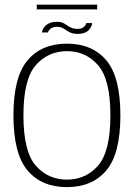

<svg xmlns="http://www.w3.org/2000/svg" viewBox="-20 -782 582 807"><path d="M261.5 4.5Q367.5 4.5 426.8 -65.5Q486 -135.5 486 -297Q486 -458.5 426.8 -528.5Q367.5 -598.5 261.5 -598.5Q155 -598.5 95.8 -528.5Q36.5 -458.5 36.5 -297Q36.5 -135.5 95.8 -65.5Q155 4.5 261.5 4.5ZM261.5 -27Q182 -27 130.2 -86Q78.5 -145 78.5 -297Q78.5 -448.5 130.2 -507.8Q182 -567 261.5 -567Q340.5 -567 392.2 -507.8Q444 -448.5 444 -297Q444 -145 392.2 -86Q340.5 -27 261.5 -27ZM307.5 -639.5Q321.5 -639.5 331.5 -642.8Q341.5 -646 348.2 -651.2Q355 -656.5 359 -662.8Q363 -669 365 -674.8Q367 -680.5 367.5 -685H342.5Q342 -680 337.8 -674.2Q333.5 -668.5 325.8 -664.5Q318 -660.5 306.5 -660.5Q291 -660.5 280.8 -665Q270.5 -669.5 262.2 -675.5Q254 -681.5 244 -686Q234 -690.5 218.5 -690.5Q205.5 -690.5 195.5 -687.5Q185.5 -684.5 178.2 -679.5Q171 -674.5 166.5 -668.8Q162 -663 159.5 -656.8Q157 -650.5 156.5 -645.5H181.5Q182.5 -650.5 186.8 -656Q191 -661.5 199.2 -665.5Q207.5 -669.5 219.5 -669.5Q232.5 -669.5 241.5 -665Q250.5 -660.5 259 -654.5Q267.5 -648.5 278.8 -644Q290 -639.5 307.5 -639.5ZM134.5 -742.5H388.5V-762.5H134.5Z"/></svg>

Font: Anybody UltraCondensed Thin ExtraLight
Style: Regular
Weight: 250
Version: Version 1.111